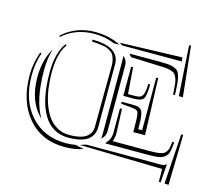

<svg xmlns="http://www.w3.org/2000/svg" viewBox="-90 -700 938 831"><g transform="rotate(15 379.0 -284.5)"><path d="M342.8 -511.2Q300.8 -528.8 253.4 -528.8Q167.5 -528.8 110.4 -477.1L106 -481.4Q167.5 -537.6 253.4 -537.6Q317.4 -537.6 368.7 -511.2ZM335 -35.2Q297.9 -22 253.4 -22Q148.9 -22 87.6 -94Q26.4 -166 26.4 -284.2Q26.4 -336.4 45.4 -389.6L51.8 -387.2Q35.2 -339.8 35.2 -284.2Q35.2 -173.8 95 -106.7Q154.8 -39.6 253.4 -39.6Q274.9 -39.6 297.4 -43.5ZM94.7 -417.5Q81.1 -376.5 81.1 -318.8Q81.1 -185.1 125.5 -113.3Q61 -173.8 61 -284.2Q61 -362.8 94.7 -417.5ZM450.2 -432.6 459 -314.5H488.8Q505.9 -314.9 513.9 -318.4Q522 -321.8 527.1 -335.9Q532.2 -350.1 532.2 -379.9L541 -379.4Q540.5 -328.6 531 -315.2Q521.5 -301.8 488.8 -301.8H441.4V-432.6ZM673.8 -362.8 659.7 -586.9 668 -587.9 691.9 -362.8ZM656.2 -362.8H647.9L647 -379.4Q645.5 -401.4 643.8 -414.3Q642.1 -427.2 637.2 -438Q632.3 -448.7 627.4 -453.4Q622.6 -458 610.4 -461.7Q598.1 -465.3 585.9 -466.3Q573.7 -467.3 550.8 -467.8L430.7 -472.2L419.4 -485.4H550.8Q576.2 -485.4 591.1 -484.4Q606 -483.4 618.4 -478.8Q630.9 -474.1 636.5 -468.8Q642.1 -463.4 646.7 -449.2Q651.4 -435.1 652.8 -421.1Q654.3 -407.2 655.8 -380.4ZM645.5 -528.8 647 -511.2H380.4L367.2 -520ZM441.4 -246.1H450.2L454.6 -135.3Q455.1 -126.5 451.2 -111.8L447.8 -100.6H603Q624.5 -100.6 635.3 -101.1Q646 -101.6 658.4 -103.8Q670.9 -106 676.3 -109.6Q681.6 -113.3 687 -120.6Q692.4 -127.9 694.3 -138.4Q696.3 -148.9 697.8 -164.6H706.1Q704.1 -135.3 700.2 -120.6Q696.3 -106 684.3 -96.7Q672.4 -87.4 655 -85.2Q637.7 -83 603 -83H419.4V-85Q441.4 -106.9 441.4 -135.3ZM488.8 -262.2 441.4 -266.6V-275.4H488.8Q501.5 -275.4 509 -274.4Q516.6 -273.4 522.9 -269.3Q529.3 -265.1 532.5 -259.5Q535.6 -253.9 537.8 -241.9Q540 -230 540.5 -216.1Q541 -202.1 541 -179.2H558.6V-415H567.4L576.2 -161.6H523.4V-179.2V-187Q523.4 -210 522.7 -221.4Q522 -232.9 520.5 -242.2Q519 -251.5 514.6 -254.9Q510.3 -258.3 504.9 -259.8Q499.5 -261.2 488.8 -262.2ZM694.3 18.1 686 17.1 685.5 -39.6 314.5 -47.9 340.8 -56.6H673.3Q684.6 -56.6 689.7 -58.3Q694.8 -60.1 699.7 -65.4H700.2ZM711.9 18.6 726.6 -205.6H735.4L730 19.5ZM357.4 -142.1Q357.4 -187.5 358.2 -278.1Q358.9 -368.7 359.4 -413.6Q359.4 -428.7 356.2 -440.7Q353 -452.6 348.9 -460.7Q344.7 -468.8 335.7 -474.6Q326.7 -480.5 319.6 -483.6Q312.5 -486.8 298.6 -489Q284.7 -491.2 276.1 -491.9Q267.6 -492.7 250 -494.1L249.5 -502.4Q371.6 -502.4 371.6 -423.8V-144Q371.6 -65.4 257.3 -65.4Q184.1 -65.4 145.5 -130.4Q106.9 -195.3 106.9 -318.8Q106.9 -405.3 142.1 -453.1L147.5 -448.7Q115.7 -406.2 115.7 -318.8Q115.7 -282.7 120.4 -249.3Q125 -215.8 135.7 -184.1Q146.5 -152.3 162.6 -129.2Q178.7 -106 203.4 -91.8Q228 -77.6 258.8 -77.6Q357.4 -77.6 357.4 -142.1ZM415 -135.3Q415 -116.7 401.4 -103L396.5 -98.6Q397.9 -108.4 397.9 -127V-441.4Q397.9 -458 396.5 -469.2L401.4 -464.8Q415 -451.2 415 -432.6Z"/></g></svg>

Font: FoglihtenNo03
Style: Regular
Weight: 500
Version: Version 0.59